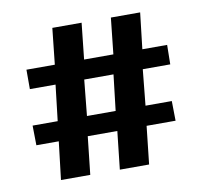

<svg xmlns="http://www.w3.org/2000/svg" viewBox="-62 -566 672 633"><g transform="rotate(-10 273.5 -249.5)"><path d="M108 -127H33L32 -193H116L130 -313H44V-378H139L152 -499H250L237 -378H335L348 -499H446L432 -378H515L514 -313H422L410 -193H498L499 -127H402L388 0H290L304 -127H205L191 0H93ZM310 -193 324 -313H226L214 -193Z"/></g></svg>

Font: Rasa
Style: Bold
Weight: 700
Designer: Anna Giedrys (Yrsa+Rasa design), David Brezina (Yrsa art-direction, Rasa art-direction, design)
Foundry: Rosetta Type Foundry
Version: Version 2.004